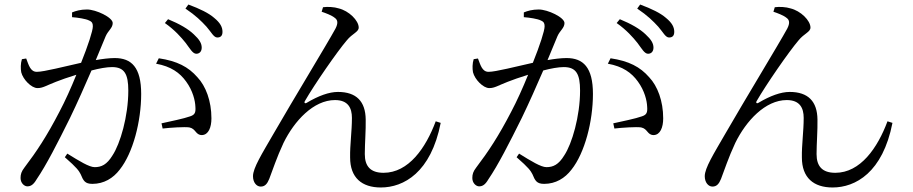

<svg xmlns="http://www.w3.org/2000/svg" viewBox="-20 -798 4040 850"><path d="M802 -608C821 -583 833 -560 849 -560C863 -560 873 -570 873 -587C873 -606 863 -623 838 -646C813 -670 775 -692 724 -713L710 -696C754 -665 782 -633 802 -608ZM894 -680C916 -655 926 -632 942 -632C957 -632 965 -640 965 -657C965 -678 955 -697 928 -719C904 -740 865 -759 814 -778L801 -760C847 -729 871 -705 894 -680ZM671 -516C737 -504 776 -476 804 -437C834 -396 844 -352 845 -326C847 -300 843 -290 822 -283C795 -273 731 -260 695 -252L700 -229C734 -233 797 -237 818 -234C848 -228 845 -200 874 -200C903 -201 916 -234 916 -274C916 -351 891 -417 854 -456C814 -502 764 -528 683 -540ZM299 -722C324 -720 360 -715 375 -707C389 -701 391 -693 391 -681C391 -662 370 -597 339 -520C266 -504 175 -480 143 -480C114 -480 107 -511 96 -539L77 -536C71 -517 71 -494 74 -478C82 -446 119 -408 146 -408C170 -408 184 -419 228 -436C248 -444 282 -456 318 -467C295 -410 268 -350 243 -303C187 -195 142 -127 88 -56C75 -39 71 -27 71 -10C71 13 88 27 101 27C116 27 128 20 142 -4C185 -67 235 -165 290 -276C322 -342 356 -419 385 -486C419 -495 452 -501 476 -501C531 -501 548 -470 548 -397C548 -283 512 -161 478 -110C453 -69 429 -58 399 -58C375 -58 331 -85 278 -118L267 -102C322 -54 329 -42 337 -27C349 2 356 16 389 16C440 16 481 -9 510 -47C569 -121 605 -261 605 -382C605 -500 562 -541 488 -541C464 -541 432 -537 404 -532L448 -638C459 -663 479 -674 479 -696C479 -721 405 -756 365 -756C337 -756 316 -750 299 -743Z M1404 -746C1422 -740 1449 -730 1462 -719C1475 -710 1478 -696 1465 -671C1429 -605 1278 -357 1191 -206C1139 -116 1100 -54 1100 -18C1100 10 1116 28 1134 28C1153 28 1163 16 1172 -6C1186 -42 1205 -101 1235 -165C1283 -263 1368 -355 1463 -355C1521 -355 1538 -320 1538 -276C1538 -217 1529 -156 1530 -101C1530 -11 1582 32 1666 32C1767 32 1888 -34 1931 -254L1909 -261C1865 -143 1789 -33 1678 -33C1620 -33 1595 -62 1595 -116C1595 -162 1600 -222 1599 -269C1598 -349 1558 -391 1476 -391C1437 -391 1390 -374 1338 -343C1330 -338 1325 -343 1330 -351C1372 -424 1473 -570 1515 -619C1540 -650 1568 -656 1568 -676C1568 -707 1525 -750 1479 -761C1461 -767 1430 -769 1410 -766Z M2802 -608C2821 -583 2833 -560 2849 -560C2863 -560 2873 -570 2873 -587C2873 -606 2863 -623 2838 -646C2813 -670 2775 -692 2724 -713L2710 -696C2754 -665 2782 -633 2802 -608ZM2894 -680C2916 -655 2926 -632 2942 -632C2957 -632 2965 -640 2965 -657C2965 -678 2955 -697 2928 -719C2904 -740 2865 -759 2814 -778L2801 -760C2847 -729 2871 -705 2894 -680ZM2671 -516C2737 -504 2776 -476 2804 -437C2834 -396 2844 -352 2845 -326C2847 -300 2843 -290 2822 -283C2795 -273 2731 -260 2695 -252L2700 -229C2734 -233 2797 -237 2818 -234C2848 -228 2845 -200 2874 -200C2903 -201 2916 -234 2916 -274C2916 -351 2891 -417 2854 -456C2814 -502 2764 -528 2683 -540ZM2299 -722C2324 -720 2360 -715 2375 -707C2389 -701 2391 -693 2391 -681C2391 -662 2370 -597 2339 -520C2266 -504 2175 -480 2143 -480C2114 -480 2107 -511 2096 -539L2077 -536C2071 -517 2071 -494 2074 -478C2082 -446 2119 -408 2146 -408C2170 -408 2184 -419 2228 -436C2248 -444 2282 -456 2318 -467C2295 -410 2268 -350 2243 -303C2187 -195 2142 -127 2088 -56C2075 -39 2071 -27 2071 -10C2071 13 2088 27 2101 27C2116 27 2128 20 2142 -4C2185 -67 2235 -165 2290 -276C2322 -342 2356 -419 2385 -486C2419 -495 2452 -501 2476 -501C2531 -501 2548 -470 2548 -397C2548 -283 2512 -161 2478 -110C2453 -69 2429 -58 2399 -58C2375 -58 2331 -85 2278 -118L2267 -102C2322 -54 2329 -42 2337 -27C2349 2 2356 16 2389 16C2440 16 2481 -9 2510 -47C2569 -121 2605 -261 2605 -382C2605 -500 2562 -541 2488 -541C2464 -541 2432 -537 2404 -532L2448 -638C2459 -663 2479 -674 2479 -696C2479 -721 2405 -756 2365 -756C2337 -756 2316 -750 2299 -743Z M3404 -746C3422 -740 3449 -730 3462 -719C3475 -710 3478 -696 3465 -671C3429 -605 3278 -357 3191 -206C3139 -116 3100 -54 3100 -18C3100 10 3116 28 3134 28C3153 28 3163 16 3172 -6C3186 -42 3205 -101 3235 -165C3283 -263 3368 -355 3463 -355C3521 -355 3538 -320 3538 -276C3538 -217 3529 -156 3530 -101C3530 -11 3582 32 3666 32C3767 32 3888 -34 3931 -254L3909 -261C3865 -143 3789 -33 3678 -33C3620 -33 3595 -62 3595 -116C3595 -162 3600 -222 3599 -269C3598 -349 3558 -391 3476 -391C3437 -391 3390 -374 3338 -343C3330 -338 3325 -343 3330 -351C3372 -424 3473 -570 3515 -619C3540 -650 3568 -656 3568 -676C3568 -707 3525 -750 3479 -761C3461 -767 3430 -769 3410 -766Z"/></svg>

Font: Harano Aji Mincho K1
Style: Regular
Weight: 400
Foundry: Masamichi Hosoda
Version: HaranoAjiMinchoK1-Regular version 20230610;ttx 4.39.4